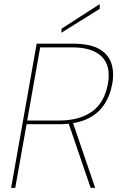

<svg xmlns="http://www.w3.org/2000/svg" viewBox="-20 -912 581 932"><path d="M34 0 158 -700H333Q415 -700 460 -675Q505 -650 520 -606Q535 -562 525 -506Q514 -445 483.5 -401Q453 -357 399.5 -333Q346 -309 264 -309H109L54 0ZM420 0 310 -322H332L442 0ZM112 -327H268Q365 -327 426 -370Q487 -413 504 -506Q519 -593 473.5 -637.5Q428 -682 331 -682H175ZM278 -753 279 -773 464 -892V-869Z"/></svg>

Font: DM Sans 17pt Thin
Style: Italic
Weight: 250
Italic angle: -10°
Version: Version 4.004;gftools[0.9.30]